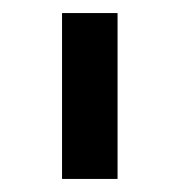

<svg xmlns="http://www.w3.org/2000/svg" viewBox="-20 -703 275 294"><path d="M75 -683H160V-429H75Z"/></svg>

Font: Ropa Sans
Style: Regular
Weight: 400
Designer: Botio Nikoltchev
Foundry: Botjo Nikoltchev
Version: Version 1.002